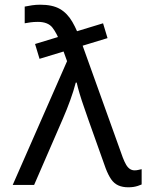

<svg xmlns="http://www.w3.org/2000/svg" viewBox="-20 -786 640 816"><path d="M148 -536 129 -599 418 -687 437 -624ZM525 10Q501 10 483 2Q465 -6 452.5 -24Q440 -42 429 -71L356 -276Q348 -300 337.5 -329.5Q327 -359 318.5 -387.5Q310 -416 306 -435H302Q293 -400 278.5 -360Q264 -320 247 -281L125 0H34L265 -526L238 -601Q222 -644 203 -668.5Q184 -693 141 -693Q123 -693 109.5 -691Q96 -689 85 -687V-758Q99 -761 116 -763.5Q133 -766 151 -766Q203 -766 234.5 -748Q266 -730 287.5 -693Q309 -656 329 -598L502 -116Q509 -98 516 -86Q523 -74 532 -68Q541 -62 552 -62Q560 -62 568.5 -64Q577 -66 582 -67V-2Q575 1 566 4Q557 7 547 8.5Q537 10 525 10Z"/></svg>

Font: Noto Sans Mono
Style: Regular
Weight: 400
Designer: Monotype Design Team
Foundry: Monotype Imaging Inc.
Version: Version 2.014